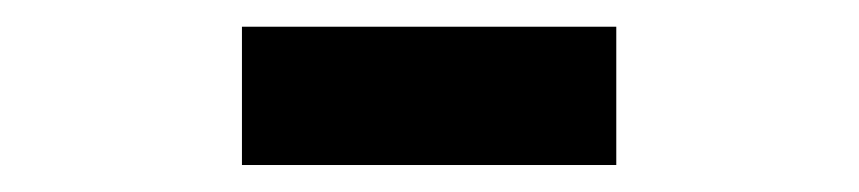

<svg xmlns="http://www.w3.org/2000/svg" viewBox="-20 -682 640 143"><path d="M160.2 -662.1H439V-559.1H160.2Z"/></svg>

Font: Cousine
Style: Regular
Weight: 400
Monospace: yes
Designer: Steve Matteson
Foundry: Ascender Corporation
Version: Version 1.20